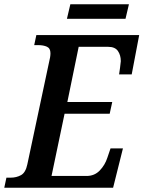

<svg xmlns="http://www.w3.org/2000/svg" viewBox="-36 -878 671 898"><path d="M-16 0H493L539 -184H481L466 -140Q455 -106 430.5 -80.5Q406 -55 369 -55H205L266 -346H477L489 -401H279L332 -659H470Q502 -659 515.5 -639.5Q529 -620 529 -592Q529 -587 525.5 -561.5Q522 -536 521 -530H580L615 -714H134L124 -667H142Q167 -667 183.5 -659.5Q200 -652 200 -629Q200 -612 193 -585L92 -110Q84 -71 62.5 -59Q41 -47 13 -47H-6ZM277 -790 293 -858H567L551 -790Z"/></svg>

Font: Noto Serif SemiCondensed Semi
Style: Italic
Weight: 600
Width: 4
Italic angle: -12°
Designer: Monotype Design Team
Foundry: Monotype Imaging Inc.
Version: Version 1.901